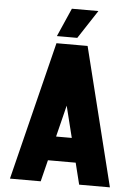

<svg xmlns="http://www.w3.org/2000/svg" viewBox="-60 -950 700 995"><g transform="rotate(5 290.0 -452.5)"><path d="M183 -112V-238H439V-112ZM369 -720 190 0H30L209 -720ZM371 -720 550 0H390L211 -720ZM314 -757H208L273 -905H411Z"/></g></svg>

Font: Akshar Light
Style: Bold
Weight: 700
Version: Version 1.100